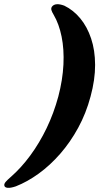

<svg xmlns="http://www.w3.org/2000/svg" viewBox="-109 -770 510 917"><path d="M323.5 -309Q302 -228.5 264.5 -159.8Q227 -91 178.8 -35.8Q130.5 19.5 76 59Q21.5 98.5 -33.5 120Q-58.5 128.5 -73 127Q-87.5 125.5 -88.5 115Q-89.5 107.5 -81.5 98.2Q-73.5 89 -58 75.5Q-8.5 32.5 35.5 -27.2Q79.5 -87 113.8 -158.2Q148 -229.5 169.5 -309Q190.5 -389 194 -462Q197.5 -535 185.2 -595.2Q173 -655.5 147.5 -699Q139.5 -712 136.8 -721.2Q134 -730.5 139 -738Q154.5 -759 198 -743Q241.5 -722 274.5 -682Q307.5 -642 326.2 -586Q345 -530 345.2 -460Q345.5 -390 323.5 -309Z"/></svg>

Font: Fraunces ExtraBold
Style: Italic
Weight: 800
Italic angle: -16°
Version: Version 1.000;[b76b70a41]